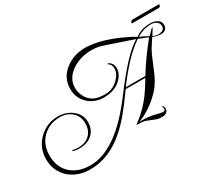

<svg xmlns="http://www.w3.org/2000/svg" viewBox="-128 -892 1449 1278"><g transform="rotate(-30 596.0 -253.0)"><path d="M248 109Q153 109 90 55Q24 -4 24 -97Q24 -183 85 -244Q148 -305 233 -305Q294 -305 340 -270Q390 -233 390 -173Q390 -115 351 -80Q313 -48 255 -48Q216 -48 204 -57L203 -59Q206 -63 209 -63Q209 -63 209.5 -63Q210 -63 211 -62Q216 -59 226.5 -58Q237 -57 251 -57Q306 -57 338 -89Q370 -120 370 -175Q370 -229 333 -262Q296 -294 243 -294Q161 -294 108 -241Q56 -189 56 -106Q56 -16 114 36Q170 86 262 86Q460 86 679 -209Q848 -435 944 -490L734 -561Q712 -569 689.5 -572Q667 -575 644 -575Q566 -575 501 -534Q428 -486 428 -412Q428 -378 444 -346Q478 -275 574 -275Q582 -275 589 -275Q596 -275 603 -276Q647 -282 682 -316Q721 -354 721 -394Q721 -424 696 -439Q695 -440 695 -442Q695 -444 697 -444Q698 -444 698.5 -443.5Q699 -443 700 -443H703Q735 -426 735 -388Q735 -347 700 -310Q668 -278 624 -267Q597 -260 566 -260Q496 -260 447 -304Q397 -351 397 -421Q397 -508 468 -561Q532 -610 621 -610Q627 -610 632.5 -610Q638 -610 643 -609Q762 -599 904 -528Q914 -524 927.5 -516.5Q941 -509 959 -498Q1006 -534 1073 -534Q1087 -534 1100.5 -531.5Q1114 -529 1124 -523Q1152 -508 1152 -481Q1152 -435 1102 -435Q1087 -435 1068.5 -440Q1050 -445 1043 -449Q1033 -434 1022 -417Q1011 -400 999 -380Q983 -353 942 -252Q926 -212 908.5 -182Q891 -152 871 -130Q790 -42 685 -1Q687 -1 690.5 -1.5Q694 -2 700 -2H715Q736 -2 753.5 0Q771 2 786 5Q845 20 855 20Q873 20 873 5Q873 -1 871 -5Q870 -9 870 -11.5Q870 -14 870 -15Q870 -16 870.5 -16.5Q871 -17 871 -17Q872 -17 873 -16Q882 -7 882 8Q882 46 831 46Q821 46 809 44Q797 42 783 36L738 18Q720 10 701 8.5Q682 7 662 7L661 4Q720 -38 770 -95Q806 -135 855 -216Q858 -221 867 -236H716Q660 -156 611 -97.5Q562 -39 521 -4Q393 109 248 109ZM1085 -443Q1136 -443 1136 -480Q1136 -502 1118 -514Q1102 -526 1079 -526Q1017 -526 967 -494Q983 -487 999 -478.5Q1015 -470 1031 -462L1074 -506Q1076 -506 1076 -504Q1076 -498 1047 -454Q1066 -443 1085 -443ZM724 -247H874Q937 -351 1024 -457L954 -486Q929 -470 897.5 -443Q866 -416 830 -377Q768 -309 724 -247ZM973 -594Q970 -594 970 -598Q970 -603 975.5 -609Q981 -615 988 -615H1190Q1192 -615 1192 -612Q1192 -606 1188.5 -600Q1185 -594 1177 -594Z"/></g></svg>

Font: Imperial Script
Style: Regular
Weight: 400
Designer: Robert E. Leuschke
Foundry: Robert E. Leuschke
Version: Version 1.010; ttfautohint (v1.8.3)